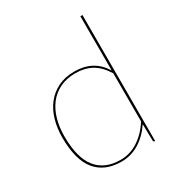

<svg xmlns="http://www.w3.org/2000/svg" viewBox="-173 -832 881 951"><g transform="rotate(-30 267.5 -357.0)"><path d="M437 0Q430 0 430 -8L428 -102.5Q395 -52.5 348.2 -23.2Q301.5 6 246 6Q150.5 6 100.2 -55.2Q50 -116.5 50 -244Q50 -297 63.5 -343.5Q77 -390 104 -424.2Q131 -458.5 171.2 -478.2Q211.5 -498 265 -498Q319 -498 359.5 -476.5Q400 -455 428 -410V-720H440V0ZM246 -4Q300.5 -4 347.2 -34.5Q394 -65 428 -118.5V-394Q395.5 -445.5 356 -466.8Q316.5 -488 265 -488Q213.5 -488 175.5 -469.2Q137.5 -450.5 112.2 -417.5Q87 -384.5 74.5 -340Q62 -295.5 62 -244Q62 -122 108.8 -63Q155.5 -4 246 -4Z"/></g></svg>

Font: Lato Hairline
Style: Regular
Weight: 250
Designer: Lukasz Dziedzic
Foundry: Lukasz Dziedzic
Version: Version 1.104; Western+Polish opensource